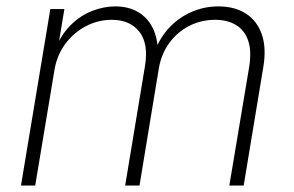

<svg xmlns="http://www.w3.org/2000/svg" viewBox="-20 -574 910 594"><path d="M44.9 0 135.7 -545.9H179.2L158.2 -419.4L150.4 -420.9Q169.4 -467.8 199.7 -497.3Q230 -526.9 265.9 -540.5Q301.8 -554.2 336.4 -554.2Q377.9 -554.2 407.5 -536.6Q437 -519 452.6 -487.3Q468.3 -455.6 468.3 -412.1L459 -415.5Q475.6 -459.5 505.6 -490.5Q535.6 -521.5 574.2 -537.8Q612.8 -554.2 655.3 -554.2Q706.1 -554.2 740.7 -532Q775.4 -509.8 790 -467.5Q804.7 -425.3 794.4 -365.2L733.9 0H689.5L751 -367.7Q758.8 -416 747.8 -448.2Q736.8 -480.5 710.2 -496.6Q683.6 -512.7 645.5 -512.7Q602.5 -512.7 565.9 -494.1Q529.3 -475.6 504.2 -441.7Q479 -407.7 471.2 -361.3L411.6 0H367.2L428.7 -370.6Q439.9 -439 411.1 -475.8Q382.3 -512.7 325.7 -512.7Q283.7 -512.7 246.1 -493.2Q208.5 -473.6 182.4 -438.7Q156.2 -403.8 148.4 -356.9L88.9 0Z"/></svg>

Font: Inter ExtraLight
Style: Italic
Weight: 250
Italic angle: -9.3988°
Designer: Rasmus Andersson
Foundry: rsms
Version: Version 4.001;git-66647c0bb